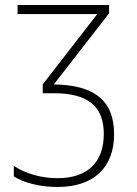

<svg xmlns="http://www.w3.org/2000/svg" viewBox="-20 -734 545 764"><path d="M414 -714H50V-678H367L150 -398V-363H195C331 -363 393 -310 393 -201C393 -89 329 -25 209 -25C145 -25 81 -43 35 -74V-32C77 -6 139 10 209 10C355 10 434 -69 434 -200C434 -336 353 -396 194 -398L414 -681Z"/></svg>

Font: Noto Sans SemiCondensed ExtraLight
Style: Regular
Weight: 200
Width: 4
Designer: Monotype Design Team
Foundry: Monotype Imaging Inc.
Version: Version 2.013